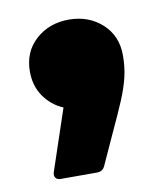

<svg xmlns="http://www.w3.org/2000/svg" viewBox="-56 -271 428 500"><g transform="rotate(-10 158.0 -20.5)"><path d="M66 182Q56 182 52 176Q48 170 51 161L105 0Q74 -13 54.5 -41Q35 -69 35 -107Q35 -159 70.5 -191Q106 -223 158 -223Q210 -223 245.5 -191Q281 -159 281 -107Q281 -76 274.5 -49Q268 -22 254.5 10Q241 42 219 89L183 168Q177 182 162 182Z"/></g></svg>

Font: LINE Seed Sans Heavy
Style: Regular
Weight: 900
Designer: LINE VX Design & Dalton Maag Ltd & Sandoll Inc
Foundry: Dalton Maag Ltd
Version: Version 1.003